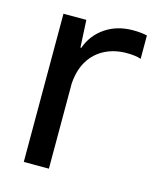

<svg xmlns="http://www.w3.org/2000/svg" viewBox="-87 -595 538 657"><g transform="rotate(15 182.0 -266.0)"><path d="M59 0V-525H140L145 -428H148Q165 -476 206.5 -504Q248 -532 304 -532Q320 -532 333 -530.5Q346 -529 354 -527V-444Q344 -448 330.5 -449.5Q317 -451 303 -451Q261 -451 227 -434Q193 -417 172.5 -384.5Q152 -352 148 -303V0Z"/></g></svg>

Font: Mona Sans Expanded
Style: Regular
Weight: 400
Width: 7
Designer: Deni Anggara
Foundry: GitHub
Version: Version 2.000